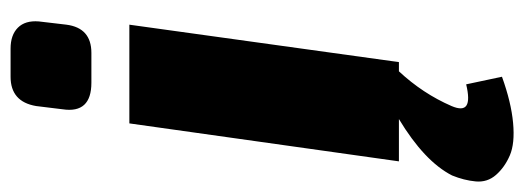

<svg xmlns="http://www.w3.org/2000/svg" viewBox="-348 -430 967 354"><g transform="rotate(-90 135.0 -252.5)"><path d="M171 -716H223Q248 -716 261.5 -702.5Q275 -689 273 -664L267 -613Q261 -567 215 -567H160Q103 -567 111 -620L117 -669Q125 -716 171 -716ZM85 -497H267L198 0H181Q140 44 117 97Q108 118 118 124.5Q128 131 157 124L171 190Q124 207 86 210.5Q48 214 26 204.5Q4 195 -10 179Q-24 163 -22 141.5Q-20 120 -11 98Q15 47 93 0H15Z"/></g></svg>

Font: Ezarion Extra Bold
Style: Italic
Weight: 800
Italic angle: -8°
Designer: Natanael Gama
Version: Version 1.001;PS 001.001;hotconv 1.0.70;makeotf.lib2.5.58329